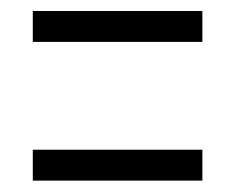

<svg xmlns="http://www.w3.org/2000/svg" viewBox="-20 -513 424 346"><path d="M344.7 -187.5H39.1V-243.2H344.7ZM344.7 -437.5H39.1V-493.2H344.7Z"/></svg>

Font: X Company
Style: Regular
Weight: 400
Designer: GGBotNet
Foundry: GGBotNet
Version: 0.90